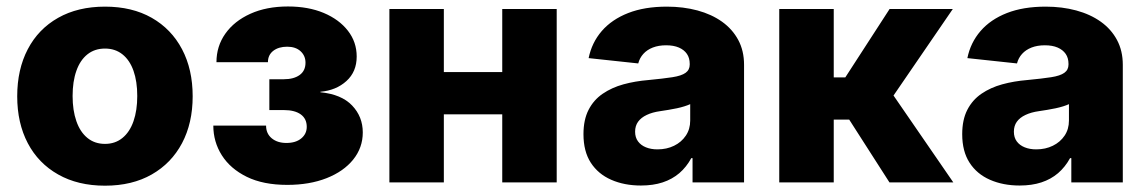

<svg xmlns="http://www.w3.org/2000/svg" viewBox="-20 -569 3578 599"><path d="M307.6 10.3Q223.1 10.3 161.4 -24.7Q99.6 -59.6 66.7 -122.3Q33.7 -185.1 33.7 -268.6Q33.7 -352.5 66.7 -415.5Q99.6 -478.5 161.4 -513.4Q223.1 -548.3 307.6 -548.3Q392.1 -548.3 453.4 -513.4Q514.6 -478.5 547.9 -415.5Q581.1 -352.5 581.1 -268.6Q581.1 -185.1 547.9 -122.3Q514.6 -59.6 453.4 -24.7Q392.1 10.3 307.6 10.3ZM307.6 -120.1Q339.4 -120.1 362.1 -138.7Q384.8 -157.2 396.5 -190.9Q408.2 -224.6 408.2 -269.5Q408.2 -314.9 396.5 -348.1Q384.8 -381.3 362.1 -399.4Q339.4 -417.5 307.6 -417.5Q275.4 -417.5 252.7 -399.4Q230 -381.3 218.3 -348.1Q206.5 -314.9 206.5 -269.5Q206.5 -224.6 218.3 -190.9Q230 -157.2 252.7 -138.7Q275.4 -120.1 307.6 -120.1Z M876 7.8Q801.3 7.8 750 -17.3Q698.7 -42.5 672.1 -84.5Q645.5 -126.5 645.5 -177.2H810.1Q810.1 -152.3 827.6 -137.7Q845.2 -123 873.5 -123Q902.8 -123 919.9 -137.2Q937 -151.4 937 -173.3Q937 -198.7 918.2 -212.2Q899.4 -225.6 865.7 -225.6H820.3V-321.8H865.7Q896.5 -321.8 914.8 -335Q933.1 -348.1 933.1 -373.5Q933.1 -395 917.7 -409.2Q902.3 -423.3 876 -423.3Q849.1 -423.3 832.5 -410.4Q815.9 -397.5 815.9 -375H655.3Q655.3 -424.8 683.1 -464.1Q710.9 -503.4 761.2 -526.1Q811.5 -548.8 878.4 -548.8Q941.9 -548.8 990 -528.6Q1038.1 -508.3 1065.4 -473.1Q1092.8 -438 1092.8 -392.6Q1092.8 -345.2 1060.8 -316.2Q1028.8 -287.1 979.5 -282.7V-281.2Q1044.9 -274.9 1078.4 -240Q1111.8 -205.1 1111.8 -155.8Q1111.8 -108.4 1082 -71.3Q1052.2 -34.2 999 -13.2Q945.8 7.8 876 7.8Z M1595.7 -344.2V-212.4H1315.9V-344.2ZM1364.7 -541V0H1194.8V-541ZM1716.8 -541V0H1546.9V-541Z M1979.5 9.8Q1927.7 9.8 1887 -8.1Q1846.2 -25.9 1823.2 -61.3Q1800.3 -96.7 1800.3 -150.4Q1800.3 -195.3 1816.2 -226.3Q1832 -257.3 1860.4 -276.6Q1888.7 -295.9 1925 -305.9Q1961.4 -315.9 2002.9 -319.3Q2049.3 -323.7 2077.6 -328.1Q2106 -332.5 2118.9 -341.8Q2131.8 -351.1 2131.8 -367.7V-369.6Q2131.8 -388.2 2123 -400.9Q2114.3 -413.6 2097.9 -420.7Q2081.5 -427.7 2058.1 -427.7Q2034.7 -427.7 2016.6 -420.7Q1998.5 -413.6 1987.1 -400.9Q1975.6 -388.2 1971.2 -371.1L1816.4 -387.7Q1826.2 -436 1857.4 -472.2Q1888.7 -508.3 1939.7 -528.3Q1990.7 -548.3 2060.5 -548.3Q2111.8 -548.3 2156 -536.4Q2200.2 -524.4 2232.7 -501.2Q2265.1 -478 2283.2 -444.3Q2301.3 -410.6 2301.3 -366.7V0H2140.6V-75.7H2136.7Q2121.6 -47.9 2099.4 -28.8Q2077.1 -9.8 2047.4 0Q2017.6 9.8 1979.5 9.8ZM2031.2 -103Q2060.1 -103 2083 -114.3Q2106 -125.5 2119.6 -145.8Q2133.3 -166 2133.3 -192.9V-244.1Q2126 -240.7 2115.2 -237.3Q2104.5 -233.9 2091.8 -231.2Q2079.1 -228.5 2065.7 -226.3Q2052.2 -224.1 2039.6 -222.2Q2015.1 -218.8 1997.6 -210.4Q1980 -202.1 1970.7 -189.2Q1961.4 -176.3 1961.4 -158.2Q1961.4 -140.1 1970.5 -127.9Q1979.5 -115.7 1995.1 -109.4Q2010.7 -103 2031.2 -103Z M2411.1 0V-541H2581.1V-327.6H2617.2L2755.4 -541H2952.6L2767.6 -271L2954.1 0H2754.9L2629.4 -195.8H2581.1V0Z M3161.1 9.8Q3109.4 9.8 3068.6 -8.1Q3027.8 -25.9 3004.9 -61.3Q2981.9 -96.7 2981.9 -150.4Q2981.9 -195.3 2997.8 -226.3Q3013.7 -257.3 3042 -276.6Q3070.3 -295.9 3106.7 -305.9Q3143.1 -315.9 3184.6 -319.3Q3231 -323.7 3259.3 -328.1Q3287.6 -332.5 3300.5 -341.8Q3313.5 -351.1 3313.5 -367.7V-369.6Q3313.5 -388.2 3304.7 -400.9Q3295.9 -413.6 3279.5 -420.7Q3263.2 -427.7 3239.7 -427.7Q3216.3 -427.7 3198.2 -420.7Q3180.2 -413.6 3168.7 -400.9Q3157.2 -388.2 3152.8 -371.1L2998 -387.7Q3007.8 -436 3039.1 -472.2Q3070.3 -508.3 3121.3 -528.3Q3172.4 -548.3 3242.2 -548.3Q3293.5 -548.3 3337.6 -536.4Q3381.8 -524.4 3414.3 -501.2Q3446.8 -478 3464.8 -444.3Q3482.9 -410.6 3482.9 -366.7V0H3322.3V-75.7H3318.4Q3303.2 -47.9 3281 -28.8Q3258.8 -9.8 3229 0Q3199.2 9.8 3161.1 9.8ZM3212.9 -103Q3241.7 -103 3264.6 -114.3Q3287.6 -125.5 3301.3 -145.8Q3314.9 -166 3314.9 -192.9V-244.1Q3307.6 -240.7 3296.9 -237.3Q3286.1 -233.9 3273.4 -231.2Q3260.7 -228.5 3247.3 -226.3Q3233.9 -224.1 3221.2 -222.2Q3196.8 -218.8 3179.2 -210.4Q3161.6 -202.1 3152.3 -189.2Q3143.1 -176.3 3143.1 -158.2Q3143.1 -140.1 3152.1 -127.9Q3161.1 -115.7 3176.8 -109.4Q3192.4 -103 3212.9 -103Z"/></svg>

Font: Inter 17pt ExtraBold
Style: Regular
Weight: 800
Version: Version 4.001;git-66647c0bb